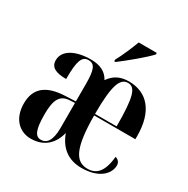

<svg xmlns="http://www.w3.org/2000/svg" viewBox="-173 -920 1063 1085"><g transform="rotate(30 358.0 -378.0)"><path d="M359 -615V-605H368C421 -645 513 -721 544 -756V-766H426C409 -721 384 -661 359 -615ZM168 10C253 10 305 -38 325 -117C355 -34 414 10 499 10C618 10 667 -51 667 -102C667 -122 655 -136 636 -141C626 -35 586 -3 531 -3C452 -3 415 -72 414 -283H683V-303C683 -464 609 -548 489 -548C435 -548 395 -529 365 -485C340 -531 297 -548 241 -548C145 -548 70 -512 70 -445C70 -401 104 -382 174 -382C174 -497 187 -538 231 -538C273 -538 285 -504 285 -414V-300L218 -297C96 -292 36 -243 36 -144C36 -42 97 10 168 10ZM555 -293H414C414 -484 439 -538 489 -538C538 -538 555 -482 555 -293ZM222 -13C185 -13 168 -46 168 -149C168 -244 190 -284 251 -288L285 -290V-126C285 -43 258 -13 222 -13Z"/></g></svg>

Font: Noto Serif Display ExtraCondensed
Style: Bold
Weight: 700
Width: 2
Designer: Monotype Design Team
Foundry: Monotype Imaging Inc.
Version: Version 2.009